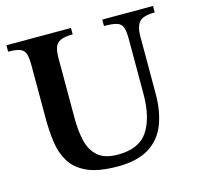

<svg xmlns="http://www.w3.org/2000/svg" viewBox="-100 -766 920 888"><g transform="rotate(-15 360.5 -322.5)"><path d="M358.4 14.6Q265.6 14.6 211.9 -10Q158.2 -34.7 132.8 -76.9Q107.4 -119.1 100.1 -172.9Q92.8 -226.6 92.8 -284.7V-539.1Q92.8 -574.2 87.2 -594Q81.5 -613.8 62.7 -621.6Q43.9 -629.4 4.9 -629.4V-660.2H314V-629.4Q274.4 -629.4 254.6 -619.9Q234.9 -610.4 228.5 -590.3Q222.2 -570.3 222.2 -539.1V-250Q222.2 -189 234.1 -141.1Q246.1 -93.3 278.6 -65.7Q311 -38.1 373 -38.1Q475.6 -38.1 517.3 -102.3Q559.1 -166.5 559.1 -279.3V-543Q559.1 -580.1 552 -598.6Q544.9 -617.2 524.4 -623.3Q503.9 -629.4 463.9 -629.4V-660.2H707V-629.4Q649.9 -629.4 631.8 -607.2Q613.8 -585 613.8 -541.5V-266.1Q613.8 -181.2 589.1 -118.2Q564.5 -55.2 508.3 -20.3Q452.1 14.6 358.4 14.6Z"/></g></svg>

Font: Awami Nastaliq
Style: Bold
Weight: 700
Designer: Peter Martin, SIL International
Foundry: SIL International
Version: Version 3.100